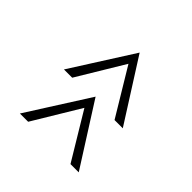

<svg xmlns="http://www.w3.org/2000/svg" viewBox="-48 -654 789 789"><g transform="rotate(-45 347.0 -259.0)"><path d="M331 -88V-136L535 -259L331 -382V-430L600 -259ZM75 -88V-136L279 -259L75 -382V-430L344 -259Z"/></g></svg>

Font: Antic Slab
Style: Regular
Weight: 400
Designer: Santiago Orozco
Foundry: Santiago Orozco
Version: Version 001.001